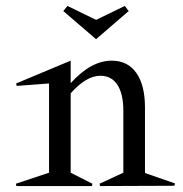

<svg xmlns="http://www.w3.org/2000/svg" viewBox="-20 -626 617 646"><path d="M36.1 -336.9 34.2 -345.2 217.8 -421.9V-346.2Q286.1 -421.9 356 -421.9Q409.7 -421.9 438.7 -380.6Q467.8 -339.4 467.8 -264.2V-43.9L568.8 -8.8L566.9 -1L316.9 0L314.9 -7.8L395 -44.9V-252.9Q395 -310.1 375 -340.6Q355 -371.1 317.9 -371.1Q270 -371.1 217.8 -312V-44.9L291 -7.8L289.1 0H35.2L33.2 -7.8L145 -44.9V-345.2ZM192.9 -588.9 207 -606 303.2 -559.1 399.9 -606 413.1 -588.9 303.2 -494.1Z"/></svg>

Font: Halibut Cnd
Style: Regular
Weight: 400
Width: 3
Designer: Matteo Maggi
Foundry: Collletttivo
Version: Version 3.080 | FøM Fix